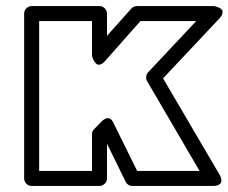

<svg xmlns="http://www.w3.org/2000/svg" viewBox="-20 -592 758 637"><path d="M60.1 0V-546.9Q60.1 -557.6 67.9 -564.7Q75.7 -571.8 85 -571.8H310.1Q320.8 -571.8 327.9 -564Q335 -556.2 335 -546.9V-473.1L416 -564Q423.8 -571.8 435.1 -571.8H689Q690.9 -571.8 694.3 -571Q697.8 -570.3 704.8 -567.4Q711.9 -564.5 715.6 -560.3Q719.2 -556.2 718 -548.1Q716.8 -540 707 -529.8L521 -332L708 -13.2Q709 -11.7 710.4 -9Q711.9 -6.3 713.6 0.2Q715.3 6.8 714.1 11.7Q712.9 16.6 706.1 20.8Q699.2 24.9 686 24.9H418.9Q403.8 24.9 397 11.2L335 -115.2V0Q335 10.7 327.1 17.8Q319.3 24.9 310.1 24.9H85Q74.2 24.9 67.1 17.1Q60.1 9.3 60.1 0ZM109.9 -24.9H285.2V-146Q285.2 -156.2 292 -163.1L316.9 -189Q330.1 -201.2 339.1 -200Q348.1 -198.7 352.5 -190.9L356.9 -183.1L435.1 -24.9H642.1L467.8 -323.2Q463.9 -329.6 465.1 -338.4Q466.3 -347.2 472.2 -353L630.9 -522H445.8L329.1 -390.1Q320.3 -379.9 312.3 -377.9Q304.2 -376 299.6 -380.4Q294.9 -384.8 291.5 -390.6Q288.1 -396.5 286.6 -401.9L285.2 -407.2V-522H109.9Z"/></svg>

Font: Trueno Black Outline
Style: Regular
Weight: 900
Width: 6
Designer: Julieta Ulanovsky
Foundry: Julieta Ulanovsky
Version: Version 3.001b | FøM Fix